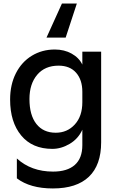

<svg xmlns="http://www.w3.org/2000/svg" viewBox="-20 -839 667 1082"><path d="M75 166V54Q156 128 279 128Q359 128 401.5 90.5Q444 53 444 -21V-108Q421 -57 373 -28.5Q325 0 275 0Q162 0 99.5 -75.5Q37 -151 37 -278Q37 -362 69.5 -426Q102 -490 159.5 -525Q217 -560 289 -560Q342 -560 383.5 -537Q425 -514 444 -475V-548H550V-37Q550 91 481 157Q412 223 278 223Q150 223 75 166ZM294 -91Q359 -91 401.5 -137.5Q444 -184 444 -263V-322Q444 -389 409 -429Q374 -469 310 -469Q233 -469 189.5 -417.5Q146 -366 146 -281Q146 -190 185 -140.5Q224 -91 294 -91ZM350 -627H242L329 -819H413Z"/></svg>

Font: Application Medium
Style: Regular
Weight: 500
Designer: Wei Huang
Foundry: Wei Huang
Version: Version 0.012